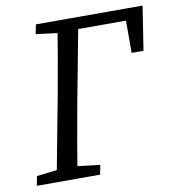

<svg xmlns="http://www.w3.org/2000/svg" viewBox="-77 -739 739 808"><g transform="rotate(-10 292.5 -335.0)"><path d="M15.5 0H285.9L294 -40.4L169.6 -55.4H151L23.6 -40.4L15.5 0ZM100.3 0H190.1C206.1 -103 224.1 -207 243.1 -310L311.1 -669.7H221.3C205.3 -566.7 187.3 -462.7 168.3 -359.7L100.3 0ZM121.6 -629.3 243.1 -614.3H255.2L266.2 -669.7H129.7L121.6 -629.3ZM256.2 -619.5H542.4L505.8 -669.7L505.7 -481.7H556.4L585.5 -669.7H266.2L256.2 -619.5Z"/></g></svg>

Font: Source Serif Variable
Style: Italic
Weight: 389
Italic angle: -12°
Designer: Frank Grießhammer
Foundry: Adobe Systems Incorporated
Version: Version 3.001;hotconv 1.0.111;makeotfexe 2.5.65597